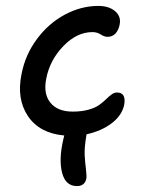

<svg xmlns="http://www.w3.org/2000/svg" viewBox="-20 -483 504 652"><path d="M241.2 148.9Q202.6 148.9 190.9 103.8Q179.2 58.6 194.8 -8.8Q195.3 -11.2 196.5 -15.9Q197.8 -20.5 198.2 -22.9Q114.3 -30.3 75 -88.6Q35.6 -147 53.2 -231.9Q65.9 -297.4 105.5 -350.6Q145 -403.8 200.2 -433.3Q255.4 -462.9 314 -462.9Q349.6 -462.9 370.8 -445.1Q392.1 -427.2 386.2 -398.9Q382.3 -379.9 371.8 -368.9Q361.3 -357.9 345.2 -357.9Q334.5 -357.9 322 -366Q309.6 -374 293.9 -374Q241.2 -374 195.3 -326.7Q149.4 -279.3 137.2 -216.8Q126.5 -165 150.9 -134.5Q175.3 -104 227.1 -104Q257.3 -104 280.8 -110.6Q304.2 -117.2 317.4 -127Q330.6 -136.7 340.3 -146.2Q350.1 -155.8 359.1 -162.4Q368.2 -168.9 377 -168.9Q408.7 -168.9 401.9 -127.9Q394.5 -91.3 359.6 -64.7Q324.7 -38.1 273.9 -26.9Q266.1 18.6 267.6 44.2Q269 69.8 272 92.8Q274.9 115.7 272.9 125Q267.1 148.9 241.2 148.9Z"/></svg>

Font: Shantell Sans Irregular
Style: Italic
Weight: 400
Italic angle: -11.31°
Designer: Stephen Nixon, Anya Danilova, Shantell Martin
Foundry: Arrow Type
Version: Version 1.006;[9816181b4]